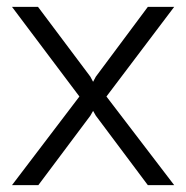

<svg xmlns="http://www.w3.org/2000/svg" viewBox="-20 -541 544 561"><path d="M91 -521 244 -317 252 -302 260 -317 412 -521H489L291 -259L489 0H412L260 -203L252 -217L244 -203L92 0H15L212 -259L15 -521Z"/></svg>

Font: Raleway Thin
Style: Regular
Weight: 400
Version: Version 4.026